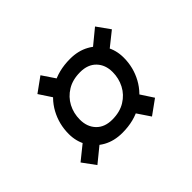

<svg xmlns="http://www.w3.org/2000/svg" viewBox="-87 -539 628 628"><g transform="rotate(-45 227.0 -225.0)"><path d="M96 -365 146.5 -401.5 193 -332.5 142.5 -294.5ZM385.5 -388 418 -342.5 348.5 -287 315.5 -330.5ZM359.5 -84.5 309 -48 262.5 -117 313.5 -155ZM37.5 -107 107 -163 140.5 -119 70.5 -62ZM253 -371Q290.5 -371 319 -355.2Q347.5 -339.5 363.8 -312Q380 -284.5 380 -249.5Q380 -204.5 358.8 -165.5Q337.5 -126.5 297.8 -102.5Q258 -78.5 203 -78.5Q165.5 -78.5 137 -94.2Q108.5 -110 92.2 -137.8Q76 -165.5 76 -200Q76 -245.5 97.2 -284.5Q118.5 -323.5 158.2 -347.2Q198 -371 253 -371ZM210 -132.5Q245.5 -132.5 270.2 -147.8Q295 -163 308 -188Q321 -213 321 -242Q321 -275.5 301 -296.2Q281 -317 245.5 -317Q210.5 -317 185.8 -301.8Q161 -286.5 148 -261.8Q135 -237 135 -207.5Q135 -174 155 -153.2Q175 -132.5 210 -132.5Z"/></g></svg>

Font: Newsreader 16pt 16pt SemiBold
Style: Italic
Weight: 600
Italic angle: -17°
Version: Version 1.003